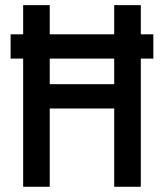

<svg xmlns="http://www.w3.org/2000/svg" viewBox="-20 -713 626 733"><path d="M20.5 -489.3H68.4V0H169.9V-298.8H416V0H517.6V-489.3H565.4V-582H517.6V-693.4H416V-582H169.9V-693.4H68.4V-582H20.5ZM169.9 -391.6V-489.3H416V-391.6Z"/></svg>

Font: CaskaydiaCove Nerd Font
Style: Regular
Weight: 400
Designer: Aaron Bell
Foundry: Saja Typeworks
Version: Version 2111.1;Nerd Fonts 2.3.3